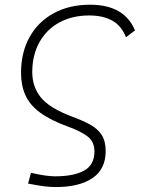

<svg xmlns="http://www.w3.org/2000/svg" viewBox="-20 -547 626 802"><path d="M212.4 234.4Q189.5 234.4 162.8 231Q136.2 227.5 97.2 219.7L109.4 174.8Q172.4 189.5 210.4 189.5Q287.6 189.5 331.1 165.8Q374.5 142.1 374.5 85.4Q374.5 44.9 346.2 23.2Q317.9 1.5 266.6 -17.1Q191.4 -44.4 147.9 -76.4Q104.5 -108.4 86.2 -149.2Q67.9 -189.9 67.9 -242.2Q67.9 -328.6 103.8 -392.6Q139.6 -456.5 204.6 -491.9Q269.5 -527.3 356.4 -527.3Q499.5 -527.3 543.9 -419.9L506.3 -391.6Q486.8 -440.4 448 -461.4Q409.2 -482.4 352.5 -482.4Q281.2 -482.4 227.8 -453.1Q174.3 -423.8 144.8 -370.8Q115.2 -317.9 114.7 -246.6Q114.7 -184.1 151.1 -139.4Q187.5 -94.7 284.2 -58.6Q327.1 -43 357.7 -25.9Q388.2 -8.8 404.8 16.8Q421.4 42.5 421.4 84.5Q421.4 159.7 366.2 197Q311 234.4 212.4 234.4Z"/></svg>

Font: CaskaydiaCove NFP ExtraLight
Style: Italic
Weight: 200
Italic angle: -10°
Designer: Aaron Bell
Foundry: Saja Typeworks
Version: Version 2111.001; VTT 6.35;Nerd Fonts 3.1.1